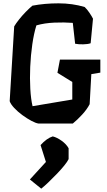

<svg xmlns="http://www.w3.org/2000/svg" viewBox="-20 -740 641 1150"><path d="M339 -383H581V-305L527 -296L517 -116Q501 -85 472 -53.5Q443 -22 416 0H211Q195 -2 168.5 -16Q142 -30 114 -50.5Q86 -71 65 -93.5Q44 -116 38 -134L65 -582Q75 -599 93.5 -622.5Q112 -646 134 -668.5Q156 -691 174 -706Q247 -720 330.5 -720Q414 -720 487 -698Q501 -685 515 -664.5Q529 -644 537 -628L523 -481Q506 -475 478 -474.5Q450 -474 430 -478L416 -603Q364 -607 305.5 -604.5Q247 -602 198 -588Q183 -540 173.5 -474.5Q164 -409 161 -339.5Q158 -270 161.5 -208Q165 -146 175 -104L413 -144V-249L324 -304ZM296 77Q321 83 349 103Q377 123 391 148V213Q384 228 365 251.5Q346 275 321 301Q296 327 271 351Q246 375 227 390L159 335L255 230L223 129Q260 88 296 77Z"/></svg>

Font: Langar
Style: Regular
Weight: 400
Designer: Alessia Mazzarella
Foundry: Typeland
Version: Version 1.001; ttfautohint (v1.8.3)